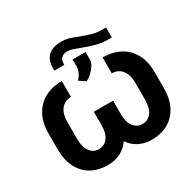

<svg xmlns="http://www.w3.org/2000/svg" viewBox="-157 -882 1079 1063"><g transform="rotate(-30 383.0 -351.0)"><path d="M722.7 -307.6V-204.1Q722.7 -135.7 697 -87.4Q671.4 -39.1 626.5 -14.6Q581.5 9.8 523.4 9.8Q479 9.8 442.9 -8.3Q406.7 -26.4 383.3 -61Q359.9 -26.4 323.5 -8.3Q287.1 9.8 242.2 9.8Q184.1 9.8 139.4 -14.6Q94.7 -39.1 69.3 -87.4Q43.9 -135.7 43.9 -204.1V-307.6Q43.9 -375.5 70.8 -423.8Q97.7 -472.2 144.8 -496.8Q191.9 -521.5 252.9 -521.5V-419.9Q214.4 -419.9 190.2 -391.4Q166 -362.8 166 -307.6V-204.1Q166 -148.9 187.3 -120.4Q208.5 -91.8 242.2 -91.8Q278.8 -91.8 300 -119.9Q321.3 -147.9 321.3 -200.2V-285.2H444.3V-200.2Q444.3 -147.9 465.3 -119.9Q486.3 -91.8 523.4 -91.8Q557.1 -91.8 578.9 -120.1Q600.6 -148.4 600.6 -204.1V-307.6Q600.6 -362.8 576.4 -391.4Q552.2 -419.9 513.7 -419.9V-521.5Q574.2 -521.5 621.6 -497.1Q668.9 -472.7 695.8 -424.3Q722.7 -376 722.7 -307.6ZM364.3 -549.8V-594.7H447.3V-546.9Q447.3 -529.8 435.5 -510.7Q423.8 -491.7 406.5 -475.8Q389.2 -460 372.1 -451.2L332 -477.5Q349.1 -498 356.9 -515.4Q364.7 -532.7 364.3 -549.8ZM613.3 -655.3V-591.8H593.8Q551.3 -591.8 516.4 -601.1Q481.4 -610.4 437.5 -627Q410.2 -637.7 392.8 -643.1Q375.5 -648.4 360.4 -648.4Q337.4 -648.4 323.7 -636.5Q310.1 -624.5 309.6 -599.6V-591.8H246.1V-608.4Q246.1 -660.6 275.6 -686.3Q305.2 -711.9 359.4 -711.9Q383.3 -711.9 406 -705.6Q428.7 -699.2 459 -686.5Q501 -670.9 529.8 -663.1Q558.6 -655.3 594.7 -655.3Z"/></g></svg>

Font: Pretendard JP SemiBold
Style: Regular
Weight: 600
Designer: Base glyphs from Inter by Rasmus Andersson; Hangeul glyphs from Noto Sans CJK(Source Han Sans) by Jang Soo-young and Kan
Foundry: Kil Hyung-jin
Version: Version 1.309